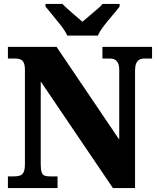

<svg xmlns="http://www.w3.org/2000/svg" viewBox="-20 -951 797 971"><path d="M20 0V-59H51Q68 -59 80.5 -63Q93 -67 99.5 -80.5Q106 -94 106 -120V-598Q106 -623 99.5 -635Q93 -647 82.5 -651Q72 -655 59 -655H20V-714H266L583 -245V-598Q583 -619 577 -631.5Q571 -644 561 -649.5Q551 -655 538 -655H498V-714H749V-655H709Q695 -655 684.5 -649Q674 -643 668.5 -629.5Q663 -616 663 -594V0H551L186 -539V-120Q186 -94 190.5 -80.5Q195 -67 205 -63Q215 -59 231 -59H271V0ZM320 -771Q310 -794 289.5 -820.5Q269 -847 247 -873Q225 -899 210 -918V-931H296Q306 -920 324.5 -903.5Q343 -887 363 -870Q383 -853 397 -841Q411 -853 431 -870Q451 -887 470.5 -903.5Q490 -920 499 -931H585V-918Q571 -899 548.5 -873Q526 -847 505.5 -820.5Q485 -794 475 -771Z"/></svg>

Font: Noto Serif Khmer SemiCondensed Black
Style: Regular
Weight: 900
Width: 4
Designer: Danh Hong and the Monotype Design Team
Foundry: Monotype Imaging Inc.
Version: Version 2.004